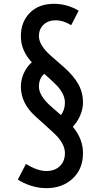

<svg xmlns="http://www.w3.org/2000/svg" viewBox="-20 -809 526 1002"><path d="M115.2 46.9Q176.3 83.5 221.7 83.5Q266.1 83.5 292.5 57.9Q318.8 32.2 318.8 -9.8Q318.8 -33.7 306.9 -56.6Q294.9 -79.6 278.1 -97.4Q261.2 -115.2 228.5 -144.5L165 -201.7Q88.9 -270.5 88.9 -356.4Q88.9 -392.1 103.8 -426Q118.7 -460 146 -483.9Q88.9 -544.9 88.9 -620.1Q88.9 -694.3 135.5 -741.7Q182.1 -789.1 261.7 -789.1Q330.1 -789.1 390.6 -753.4L351.6 -677.7Q309.1 -703.1 271.5 -703.1Q231 -703.1 207 -679.9Q183.1 -656.7 183.1 -620.6Q183.1 -572.8 247.1 -516.6L313.5 -458.5Q363.3 -414.6 388.2 -370.8Q413.1 -327.1 413.1 -273.4Q413.1 -241.2 398.9 -207.5Q384.8 -173.8 359.9 -147.5Q413.1 -84.5 413.1 -9.8Q413.1 72.8 359.4 122.8Q305.7 172.9 222.2 172.9Q181.6 172.9 142.1 160.4Q102.5 147.9 73.2 127.9ZM247.1 -252.9 297.9 -208.5Q318.8 -234.9 318.8 -273.4Q318.8 -297.4 306.9 -320.3Q294.9 -343.3 278.1 -361.1Q261.2 -378.9 228.5 -408.2L210.9 -423.8Q183.1 -399.9 183.1 -356.9Q183.1 -309.1 247.1 -252.9Z"/></svg>

Font: Voltaire
Style: Regular
Weight: 400
Designer: Yvonne Schttler
Foundry: Yvonne Schttler
Version: Version 1.003